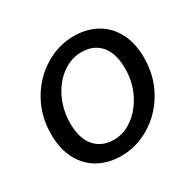

<svg xmlns="http://www.w3.org/2000/svg" viewBox="-127 -690 861 845"><g transform="rotate(-30 303.5 -268.0)"><path d="M41 -223Q41 -316 83.5 -390.5Q126 -465 195.5 -507Q265 -549 342 -549Q407 -549 457 -521.5Q507 -494 535.5 -440.5Q564 -387 564 -313Q564 -220 521.5 -145.5Q479 -71 409.5 -29Q340 13 263 13Q198 13 148 -14.5Q98 -42 69.5 -95.5Q41 -149 41 -223ZM468 -312Q468 -390 433 -430.5Q398 -471 336 -471Q284 -471 238.5 -438Q193 -405 165.5 -348Q138 -291 138 -224Q138 -146 173.5 -105.5Q209 -65 270 -65Q321 -65 366.5 -98.5Q412 -132 440 -188.5Q468 -245 468 -312Z"/></g></svg>

Font: Nebula Sans Medium
Style: Regular
Weight: 500
Italic angle: -9°
Designer: Paul D. Hunt for Adobe (as Source Sans)
Foundry: Nebula Entertainment & Broadcasting LLC
Version: Version 1.010